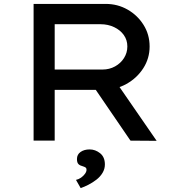

<svg xmlns="http://www.w3.org/2000/svg" viewBox="-20 -720 937 983"><path d="M152 0V-700H521Q582 -700 633 -671Q684 -642 715 -592.5Q746 -543 746 -482Q746 -421 713.5 -370.5Q681 -320 627 -290Q573 -260 508 -260H260V0ZM648 0 432 -316 546 -341 782 1ZM260 -364H505Q540 -364 569 -380Q598 -396 615 -423Q632 -450 632 -482Q632 -515 614 -540.5Q596 -566 564.5 -581Q533 -596 495 -596H260ZM393 243 369 201Q383 198 395 189.5Q407 181 415 170Q423 159 423 149Q423 141 418 137.5Q413 134 403 131Q390 128 382 120.5Q374 113 374 94Q374 71 392.5 58Q411 45 439 45Q468 45 492.5 64.5Q517 84 517 122Q517 145 505 165Q493 185 473.5 200Q454 215 432.5 226Q411 237 393 243Z"/></svg>

Font: Lexend Mega
Style: Regular
Weight: 400
Designer: Bonnie Shaver-Troup, Thomas Jockin
Foundry: Lexend
Version: Version 1.007